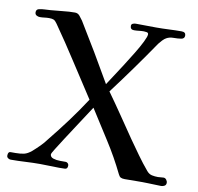

<svg xmlns="http://www.w3.org/2000/svg" viewBox="-81 -821 937 908"><g transform="rotate(10 387.0 -367.0)"><path d="M774 -18Q774 -8 766.5 -3.5Q759 1 750 1Q734 1 718.5 0Q703 -1 688 -1Q660 -2 631.5 -1.5Q603 -1 575 -1Q563 -1 556 -4.5Q549 -8 544 -19Q507 -95 461.5 -166Q416 -237 371 -308Q365 -299 347.5 -272Q330 -245 307 -210Q284 -175 262 -141Q240 -107 225.5 -83.5Q211 -60 211 -57Q211 -43 226 -38Q241 -33 259 -33Q277 -33 286 -33Q292 -33 296.5 -28.5Q301 -24 301 -18Q301 -1 288 -0.5Q275 0 261 0Q239 0 215.5 -1Q192 -2 169 -2Q134 -2 98.5 0Q63 2 28 2Q21 2 15 -2.5Q9 -7 9 -14Q9 -33 21 -33Q33 -33 45 -33Q69 -33 86 -37Q103 -41 122 -57Q139 -72 155.5 -88.5Q172 -105 185 -123Q228 -176 268.5 -230.5Q309 -285 346 -342Q292 -424 239 -506.5Q186 -589 130 -669Q121 -682 113.5 -685.5Q106 -689 91 -689Q80 -689 69 -687.5Q58 -686 47 -686Q38 -686 30.5 -690.5Q23 -695 23 -705Q23 -719 36 -722Q49 -725 63 -725.5Q77 -726 90 -727Q119 -729 149 -732.5Q179 -736 207 -736Q221 -736 230 -725Q239 -714 246 -704Q288 -636 329 -567Q370 -498 410 -428Q418 -441 436 -468Q454 -495 476 -529.5Q498 -564 518.5 -597.5Q539 -631 552 -657.5Q565 -684 565 -694Q565 -702 557 -703.5Q549 -705 543 -705Q531 -705 519.5 -703.5Q508 -702 496 -702Q478 -702 478 -720Q478 -728 485 -731Q492 -734 499 -734Q524 -734 548.5 -733.5Q573 -733 598 -733Q628 -733 658.5 -734.5Q689 -736 719 -736Q739 -736 739 -719Q739 -704 723 -701.5Q707 -699 687 -699Q667 -699 653 -691Q645 -687 635.5 -677Q626 -667 620 -659Q575 -593 528 -527.5Q481 -462 432 -397Q468 -347 503 -295.5Q538 -244 573 -193Q597 -159 622 -124Q647 -89 674 -57Q685 -44 699 -41Q713 -38 728 -38Q735 -38 741.5 -39Q748 -40 755 -40Q763 -40 768.5 -33Q774 -26 774 -18Z"/></g></svg>

Font: Kaisei HarunoUmi Medium
Style: Regular
Weight: 500
Designer: Font-Kai, 金井和夫
Foundry: KAZUO KANAI
Version: Version 5.003